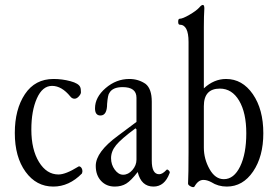

<svg xmlns="http://www.w3.org/2000/svg" viewBox="-20 -745 1117 778"><path d="M196 11Q127 11 83.5 -49Q40 -109 40 -206Q40 -302 81 -363.5Q122 -425 197 -425Q232 -425 265.5 -416Q299 -407 305 -392Q308 -386 308 -371Q308 -364 299.5 -354.5Q291 -345 282 -345Q272 -345 265 -354Q230 -397 191 -397Q152 -397 129.5 -346.5Q107 -296 107 -220Q107 -139 138 -88.5Q169 -38 217 -38Q246 -38 296 -69Q301 -73 306.5 -68.5Q312 -64 313.5 -56.5Q315 -49 312 -42Q260 11 196 11Z M445 11Q411 11 389.5 -12Q368 -35 368 -73Q368 -129 458 -195L533 -251V-349Q533 -392 477 -392Q436 -392 423 -368Q417 -361 414 -324Q414 -277 387 -277Q365 -277 365 -306Q365 -351 408 -388Q451 -425 504 -425Q541 -425 570 -405Q595 -385 595 -333V-94Q595 -39 625 -39Q638 -39 654 -56Q657 -61 664 -54Q670 -48 667 -43Q647 11 602 11Q552 11 538 -48Q511 -13 491.5 -1Q472 11 445 11ZM479 -37Q500 -37 516.5 -56Q533 -75 533 -98V-221L529 -225Q471 -182 450.5 -157Q430 -132 430 -104Q430 -78 445 -57.5Q460 -37 479 -37Z M899 11Q864 11 836 -7Q819 -16 804 -16Q783 -16 768 11Q764 16 753 10.5Q742 5 742 -1Q744 -39 744 -128V-575Q744 -645 708 -645Q702 -645 702 -657Q702 -669 708 -669Q720 -669 747.5 -685Q775 -701 787 -714Q796 -725 802 -725Q808 -725 808 -711Q806 -679 806 -635V-387Q847 -425 896 -425Q962 -425 1004.5 -363.5Q1047 -302 1047 -205Q1047 -111 1005.5 -50Q964 11 899 11ZM887 -19Q928 -19 953 -70.5Q978 -122 978 -205Q978 -288 949 -337Q920 -386 871 -386Q806 -386 806 -315V-147Q806 -101 829 -60Q852 -19 887 -19Z"/></svg>

Font: Junicode Cond Light
Style: Regular
Weight: 300
Width: 3
Designer: Peter S. Baker
Version: Version 2.201